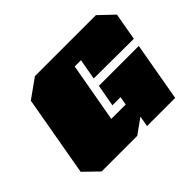

<svg xmlns="http://www.w3.org/2000/svg" viewBox="-153 -986 1235 1235"><g transform="rotate(-45 465.0 -368.5)"><path d="M147 0 50 -94 147 -644 277 -737H832L930 -644L897 -457L534 -459L559 -600H502L430 -195H561L571 -252H497L524 -402H887L816 0H560L573 -73L471 0Z"/></g></svg>

Font: Tomorrow Black
Style: Italic
Weight: 900
Italic angle: -10°
Designer: Tony de Marco, Monica Rizzolli
Foundry: Just in Type
Version: Version 2.002